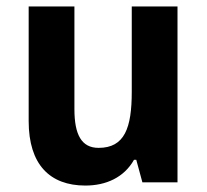

<svg xmlns="http://www.w3.org/2000/svg" viewBox="-20 -566 642 596"><path d="M531 -546H389V-281C389 -169 367 -107 286 -107C233 -107 211 -148 211 -227V-546H69V-190C69 -55 135 10 245 10C309 10 365 -15 396 -70H403L422 0H531Z"/></svg>

Font: Noto Sans Sinhala UI SemiCondensed
Style: Bold
Weight: 700
Width: 4
Designer: Jelle Bosma - Monotype Design Team
Foundry: Monotype Imaging Inc.
Version: Version 2.006